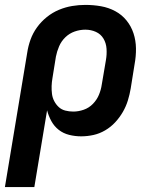

<svg xmlns="http://www.w3.org/2000/svg" viewBox="-31 -548 651 783"><path d="M-11 215 80 -333Q84 -360 93.5 -386.5Q103 -413 120 -436.5Q137 -460 160 -478.5Q183 -497 209.5 -508Q236 -519 263 -523.5Q290 -528 317 -528Q350 -528 381 -522.5Q412 -517 439 -502.5Q466 -488 485 -464.5Q504 -441 513.5 -412Q523 -383 523.5 -351Q524 -319 518 -287L502 -187Q498 -163 490.5 -138.5Q483 -114 470 -91.5Q457 -69 439 -49.5Q421 -30 398 -16.5Q375 -3 350 2.5Q325 8 300 8Q275 8 251 2Q227 -4 208.5 -18.5Q190 -33 178.5 -54Q167 -75 161 -98L109 215ZM268 -93Q289 -93 310.5 -100.5Q332 -108 348 -124.5Q364 -141 372.5 -161.5Q381 -182 384 -203L401 -303Q405 -326 403.5 -349Q402 -372 391 -390.5Q380 -409 360 -418Q340 -427 317 -427Q295 -427 273.5 -419.5Q252 -412 235.5 -396Q219 -380 210 -359Q201 -338 197 -317L183 -230Q180 -213 179.5 -197Q179 -181 181 -165Q183 -149 190.5 -135Q198 -121 209 -111Q220 -101 235.5 -97Q251 -93 268 -93Z"/></svg>

Font: Iosevka Aile
Style: Bold Italic
Weight: 700
Italic angle: -9°
Designer: Belleve Invis
Foundry: Belleve Invis
Version: Version 28.0.1; ttfautohint (v1.8.4)